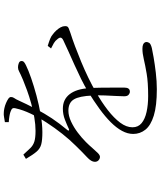

<svg xmlns="http://www.w3.org/2000/svg" viewBox="65 -886 869 1040"><g transform="rotate(-90 500.0 -366.5)"><path d="M182 -675 159 -661Q182 -622 198.5 -603Q215 -584 238 -578Q261 -572 303 -572Q346 -572 398 -581Q450 -590 502 -604Q554 -618 597 -633Q640 -648 664 -660Q675 -665 682 -670.5Q689 -676 689 -685Q689 -695 678 -699.5Q667 -704 655 -704Q643 -704 632.5 -698Q622 -692 587 -677Q563 -667 530 -655Q497 -643 459 -632.5Q421 -622 382.5 -615.5Q344 -609 311 -609Q273 -609 252.5 -615.5Q232 -622 217.5 -637Q203 -652 182 -675ZM545 -128Q545 -146 545 -181Q545 -216 544.5 -254Q544 -292 542 -319Q538 -387 509.5 -424Q481 -461 431 -461Q400 -461 371.5 -450Q343 -439 320 -428Q315 -426 313 -428.5Q311 -431 314 -435Q353 -482 378.5 -520.5Q404 -559 428 -604Q442 -630 454.5 -656.5Q467 -683 474 -698Q482 -716 488 -724Q494 -732 494 -742Q494 -750 484.5 -756.5Q475 -763 461 -769Q447 -775 432.5 -778Q418 -781 408 -781Q398 -782 385 -779.5Q372 -777 358 -775V-754Q375 -753 390 -750.5Q405 -748 413 -745Q428 -740 432 -734Q436 -728 432 -714Q424 -678 404 -635.5Q384 -593 355.5 -549Q327 -505 294.5 -464Q262 -423 229 -390Q193 -353 168 -330Q143 -307 143 -288Q143 -275 151.5 -267.5Q160 -260 170 -260Q179 -260 191 -272Q203 -284 218 -301.5Q233 -319 250 -336Q273 -359 301.5 -380.5Q330 -402 361 -416.5Q392 -431 420 -431Q463 -431 481 -401.5Q499 -372 502 -301Q504 -269 502.5 -234Q501 -199 499.5 -170.5Q498 -142 498 -129Q498 -112 506 -105Q514 -98 523 -98Q534 -98 539.5 -105.5Q545 -113 545 -128ZM771 -543 757 -525Q772 -518 785.5 -510Q799 -502 806 -492Q817 -480 815.5 -472.5Q814 -465 802 -459Q775 -446 740.5 -430.5Q706 -415 668 -398Q630 -381 592.5 -362.5Q555 -344 522 -324Q472 -293 430 -262.5Q388 -232 357.5 -201.5Q327 -171 310.5 -140.5Q294 -110 294 -80Q294 -43 317 -14Q340 15 393 31.5Q446 48 536 48Q579 48 625.5 42.5Q672 37 709 30.5Q746 24 759 21Q782 15 787 7Q792 -1 792 -8Q792 -13 789 -18Q786 -23 778 -26.5Q770 -30 755 -30Q730 -30 698.5 -22.5Q667 -15 620 -7Q573 1 499 1Q452 1 413.5 -7.5Q375 -16 352.5 -34.5Q330 -53 330 -84Q330 -117 355 -150.5Q380 -184 423 -217.5Q466 -251 521 -282Q557 -303 599.5 -323.5Q642 -344 685.5 -362Q729 -380 769 -395Q809 -410 841 -420Q859 -426 866.5 -429.5Q874 -433 876 -437.5Q878 -442 878 -449Q878 -461 871.5 -473Q865 -485 855 -496Q845 -507 834 -515Q824 -524 809 -530Q794 -536 771 -543Z"/></g></svg>

Font: Source Han Serif JP VF
Style: Regular
Weight: 250
Designer: Ryoko NISHIZUKA 西塚涼子 (kana & ideographs); Frank Grießhammer (Latin, Greek & Cyrillic); Wenlong ZHANG 张文龙 (bopomofo); San
Foundry: Adobe
Version: Version 2.001;hotconv 1.1.0;makeotfexe 2.6.0